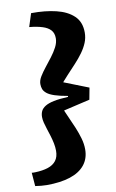

<svg xmlns="http://www.w3.org/2000/svg" viewBox="-137 -805 598 993"><g transform="rotate(-10 161.5 -309.0)"><path d="M83.6 -384.8Q83.6 -403.4 95.9 -423.7Q108.2 -444 125.9 -466.2Q143.6 -488.4 161.3 -511.6Q179 -534.8 191.3 -558.3Q203.6 -581.8 203.6 -604.8Q203.6 -631.8 188.9 -647.8Q174.2 -663.8 146.4 -672.5Q118.6 -681.2 80 -685Q79 -685 79 -685Q79 -685 78 -685L100.2 -754.4Q101.2 -754.4 101.2 -754.4Q101.2 -754.4 102.2 -754.4Q173.8 -755 231.2 -741.2Q288.6 -727.4 322.4 -695.4Q356.2 -663.4 356.2 -607.8Q356.2 -579.8 345.8 -554.6Q335.4 -529.4 317.7 -505Q300 -480.6 277.6 -456.5Q255.2 -432.4 231.1 -406.6Q207 -380.8 183.8 -351.8L184.6 -380.2L330.8 -322.8L319.2 -261.2L160.2 -224.2L172 -251.4Q183.2 -221.6 197.2 -191.2Q211.2 -160.8 223.9 -130.2Q236.6 -99.6 245 -70.1Q253.4 -40.6 253.4 -12.4Q253.4 35.8 226.5 69.1Q199.6 102.4 149 118.9Q98.4 135.4 26 135.4Q11.8 135.4 -3.2 133.9Q-18.2 132.4 -34.2 130L-39.8 59.2Q-35.2 59.8 -31 59.8Q-26.8 59.8 -22.2 59.8Q17.6 58.6 45.7 49.4Q73.8 40.2 88.8 20.5Q103.8 0.8 103.8 -31Q103.8 -50.6 99.7 -70.7Q95.6 -90.8 89.5 -110.9Q83.4 -131 77.1 -149.7Q70.8 -168.4 66.7 -185Q62.6 -201.6 62.6 -215.6Q62.6 -232.6 69.1 -246.2Q75.6 -259.8 92.2 -270.1Q108.8 -280.4 138.1 -286.5Q167.4 -292.6 213 -294.6L214 -299.6Q171.6 -307 145.6 -315.6Q119.6 -324.2 106.2 -335Q92.8 -345.8 88.2 -357.9Q83.6 -370 83.6 -384.8Z"/></g></svg>

Font: Roboto Serif 20pt
Style: Italic
Weight: 400
Italic angle: -10°
Designer: Greg Gazdowicz
Foundry: Commercial Type
Version: Version 1.008